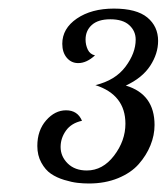

<svg xmlns="http://www.w3.org/2000/svg" viewBox="-20 -769 388 447"><path d="M170.9 -487.8Q146 -482.4 133.5 -464.8Q121.1 -447.3 121.1 -426.8Q121.1 -404.8 137.7 -388.4Q154.3 -372.1 182.1 -372.1Q219.2 -372.1 245.6 -406.7Q272 -441.4 272 -481Q272 -548.3 202.1 -570.8Q248.5 -582 272.2 -613.8Q295.9 -645.5 295.9 -676.8Q295.9 -696.8 281 -710.4Q266.1 -724.1 236.8 -724.1Q208.5 -724.1 193.8 -710.9Q179.2 -697.8 179.2 -676.8Q179.2 -664.6 184.3 -653.6Q189.5 -642.6 201.2 -640.1Q181.6 -622.1 162.1 -622.1Q146 -622.1 135.5 -634.5Q125 -647 125 -667Q125 -702.6 158.9 -725.8Q192.9 -749 245.1 -749Q297.9 -749 323 -728.3Q348.1 -707.5 348.1 -673.8Q348.1 -644 329.6 -615.7Q311 -587.4 272.9 -569.8Q339.8 -549.8 339.8 -478Q339.8 -454.1 330.3 -430.7Q320.8 -407.2 303 -387Q285.2 -366.7 254.9 -354.2Q224.6 -341.8 187 -341.8Q173.8 -341.8 160.6 -343.3Q147.5 -344.7 129.6 -350.1Q111.8 -355.5 98.6 -364.5Q85.4 -373.5 76.2 -390.4Q66.9 -407.2 66.9 -429.2Q66.9 -465.3 87.4 -488.8Q107.9 -512.2 133.8 -512.2Q160.6 -512.2 170.9 -487.8Z"/></svg>

Font: Lobster Two
Style: Italic
Weight: 400
Designer: Pablo Impallari
Foundry: Pablo Impallari. www.impallari.com
Version: Version 1.006